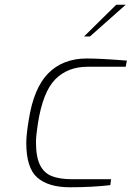

<svg xmlns="http://www.w3.org/2000/svg" viewBox="-20 -785 556 811"><path d="M91 -182Q91 -214 101 -276Q122 -413 184 -475.5Q246 -538 347 -538Q403 -538 516 -529L511 -503H350Q266 -503 213.5 -450Q161 -397 140 -263Q132 -212 132 -184Q132 -122 149 -88Q166 -54 199 -41Q232 -28 285 -28H449L446 -3Q370 6 275 6Q185 6 138 -34.5Q91 -75 91 -182ZM471 -765H511L360 -631H335Z"/></svg>

Font: Exo ExtraLight
Style: Italic
Weight: 275
Italic angle: -9°
Designer: Natanael Gama
Foundry: Natanael Gama
Version: Version 1.500; ttfautohint (v1.6)